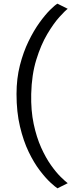

<svg xmlns="http://www.w3.org/2000/svg" viewBox="-20 -866 439 1046"><path d="M293 160Q280.5 152 254.2 127.8Q228 103.5 196.5 62.2Q165 21 136.2 -38.5Q107.5 -98 88.8 -176.8Q70 -255.5 70 -354Q70 -438 88.5 -510.2Q107 -582.5 135.5 -641Q164 -699.5 195.2 -742.8Q226.5 -786 253 -812.2Q279.5 -838.5 293 -846L349 -818Q335 -808 303.8 -773.5Q272.5 -739 237.8 -680.8Q203 -622.5 177.8 -540.8Q152.5 -459 150 -354Q148 -263.5 163.5 -190.8Q179 -118 204.2 -62Q229.5 -6 257.8 33.8Q286 73.5 310.8 97.8Q335.5 122 349 132Z"/></svg>

Font: Merriweather Sans Light
Style: Regular
Weight: 300
Designer: Eben Sorkin
Foundry: Eben Sorkin
Version: Version 2.001; ttfautohint (v1.8.3)